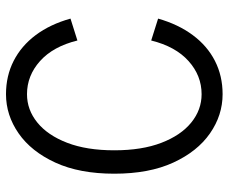

<svg xmlns="http://www.w3.org/2000/svg" viewBox="-81 -670 762 640"><g transform="rotate(-90 300.0 -350.0)"><path d="M306 11Q236 11 175.5 -31Q115 -73 78 -153.5Q41 -234 41 -350Q41 -466 78 -546.5Q115 -627 175.5 -669Q236 -711 306 -711Q367 -711 417 -685.5Q467 -660 503 -612Q539 -564 558 -496L485 -473Q465 -554 416.5 -597.5Q368 -641 306 -641Q254 -641 211.5 -606.5Q169 -572 144 -507Q119 -442 119 -350Q119 -258 144 -193Q169 -128 211.5 -93.5Q254 -59 306 -59Q368 -59 416.5 -102.5Q465 -146 485 -227L558 -204Q539 -137 503 -88.5Q467 -40 417 -14.5Q367 11 306 11Z"/></g></svg>

Font: Red Hat Mono
Style: Regular
Weight: 400
Designer: Pentagram, MCKL
Foundry: Pentagram, MCKL
Version: Version 1.023